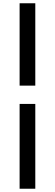

<svg xmlns="http://www.w3.org/2000/svg" viewBox="-20 -871 336 1175"><path d="M100 -347H196V-851H100ZM100 284H196V-235H100Z"/></svg>

Font: Noto Sans Mono CJK HK
Style: Bold
Weight: 700
Designer: Ryoko NISHIZUKA 西塚涼子 (kana, bopomofo & ideographs); Paul D. Hunt (Latin, Greek & Cyrillic); Sandoll Communications 산돌커뮤니
Foundry: Adobe
Version: Version 2.004;hotconv 1.0.118;makeotfexe 2.5.65603